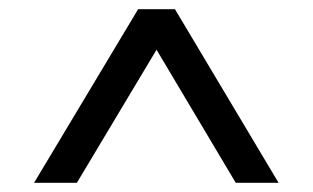

<svg xmlns="http://www.w3.org/2000/svg" viewBox="-20 -750 679 417"><path d="M54 -353 280 -730H360L585 -353H492L320 -642L147 -353Z"/></svg>

Font: REM Light
Style: Regular
Weight: 300
Designer: Octavio Pardo
Foundry: Ashler Design
Version: Version 1.005;gftools[0.9.28]